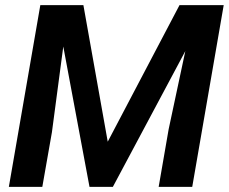

<svg xmlns="http://www.w3.org/2000/svg" viewBox="-20 -731 895 751"><path d="M197.3 -710.9H306.2L401.4 -176.8L682.1 -710.9H800.8L421.4 0H330.1ZM137.7 -710.9H249L183.1 -213.9L145.5 0H14.6ZM743.2 -710.9H855L731.9 0H600.6L639.6 -225.1Z"/></svg>

Font: Roboto SemiBold
Style: Italic
Weight: 600
Designer: Christian Robertson
Foundry: Google
Version: Version 3.009; 2024